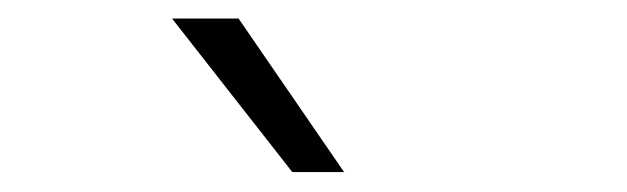

<svg xmlns="http://www.w3.org/2000/svg" viewBox="-20 -818 660 202"><path d="M287.5 -637 161 -798.5H231L342 -637Z"/></svg>

Font: Monaspace Neon Var
Style: Regular
Weight: 400
Designer: Riley Cran and the Lettermatic Team
Version: Version 1.000 (Monaspace Neon Var)